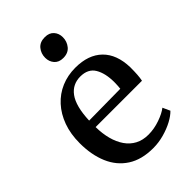

<svg xmlns="http://www.w3.org/2000/svg" viewBox="-232 -869 974 974"><g transform="rotate(-45 254.5 -382.0)"><path d="M273 11Q190.5 11 135.8 -24.5Q81 -60 54 -123.5Q27 -187 27 -270.5Q27 -336.5 46.2 -389.5Q65.5 -442.5 100 -480.2Q134.5 -518 181 -537.8Q227.5 -557.5 282 -557.5Q375 -557.5 426.8 -507Q478.5 -456.5 481 -362Q481 -331.5 479.5 -309.8Q478 -288 474.5 -271.5H142Q142.5 -224.5 153 -184.8Q163.5 -145 183.8 -115.8Q204 -86.5 234.2 -70.5Q264.5 -54.5 304.5 -54.5Q345.5 -54.5 387 -69Q428.5 -83.5 451 -101.5L469 -62Q451.5 -43.5 420.8 -27Q390 -10.5 351.5 0.2Q313 11 273 11ZM142 -318 368 -320.5Q369 -330.5 369.8 -342.8Q370.5 -355 370.5 -365Q370.5 -429.5 347 -468.8Q323.5 -508 268 -508Q241 -508 218.8 -497.2Q196.5 -486.5 179.8 -463.8Q163 -441 153.5 -404.8Q144 -368.5 142 -318ZM273.5 -635Q243 -635 226.2 -654.2Q209.5 -673.5 209.5 -701Q209.5 -731.5 228 -754Q246.5 -776.5 281.5 -776.5H282.5Q313.5 -776.5 330.2 -757.8Q347 -739 347 -711.5Q347 -681 328.2 -658Q309.5 -635 274.5 -635Z"/></g></svg>

Font: Merriweather 48pt Medium
Style: Regular
Weight: 500
Version: Version 2.100